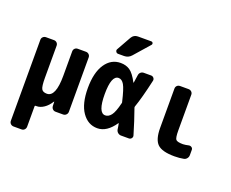

<svg xmlns="http://www.w3.org/2000/svg" viewBox="-150 -1022 1799 1494"><g transform="rotate(20 750.0 -275.5)"><path d="M415 -519.5Q429.7 -519.5 439.9 -509.8Q450.2 -500 450.2 -485.4V-35.2Q450.2 -20.5 439.9 -10.3Q429.7 0 415 0H352.5Q337.9 0 328.1 -9.8Q318.4 -19.5 317.4 -35.2L316.4 -69.3Q316.4 -70.3 315.4 -70.3Q313.5 -70.3 313.5 -69.3Q289.1 -30.3 258.8 -10.3Q228.5 9.8 200.2 9.8H190.4Q185.5 9.8 184.6 14.6V184.6Q184.6 199.2 174.8 209.5Q165 219.7 150.4 219.7H85Q70.3 219.7 60.1 210Q49.8 200.2 49.8 184.6V-485.4Q49.8 -500 60.1 -509.8Q70.3 -519.5 85 -519.5H150.4Q165 -519.5 174.8 -509.8Q184.6 -500 184.6 -485.4V-219.7Q184.6 -149.4 195.8 -128.9Q207 -108.4 240.2 -108.4Q313.5 -108.4 313.5 -283.2V-485.4Q313.5 -500 323.2 -509.8Q333 -519.5 347.7 -519.5Z M754.9 -769.5H865.2Q875 -769.5 878.9 -760.7Q882.8 -752 876 -744.1L763.7 -616.2Q740.2 -589.8 705.1 -589.8H655.3Q643.6 -589.8 637.2 -600.6Q630.9 -611.3 636.7 -621.1L703.1 -739.3Q720.7 -769.5 754.9 -769.5ZM813.5 -238.3Q815.4 -243.2 813.5 -248Q790 -349.6 771 -382.3Q752 -415 724.6 -415Q665 -415 665 -260.3Q665 -105.5 724.6 -105.5Q752 -105.5 773.4 -133.3Q794.9 -161.1 813.5 -238.3ZM918.9 -239.3Q953.1 -143.6 985.4 -34.2Q989.3 -21.5 981 -10.7Q972.7 0 960 0H894.5Q879.9 0 868.2 -9.8Q856.4 -19.5 853.5 -35.2Q852.5 -42 850.1 -58.1Q847.7 -74.2 845.7 -82Q845.7 -83 844.7 -84Q843.8 -85 842.8 -84Q779.3 9.8 700.2 9.8Q623 9.8 574.2 -60.1Q525.4 -129.9 525.4 -259.8Q525.4 -387.7 573.2 -459Q621.1 -530.3 700.2 -530.3Q745.1 -530.3 777.3 -508.3Q809.6 -486.3 843.8 -420.9Q844.7 -419.9 845.7 -419.9Q846.7 -419.9 846.7 -420.9Q850.6 -448.2 856.4 -486.3Q858.4 -501 869.1 -510.3Q879.9 -519.5 894.5 -519.5H955.1Q967.8 -519.5 976.6 -509.3Q985.4 -499 982.4 -485.4Q948.2 -333 918.9 -250Q917 -244.1 918.9 -239.3Z M1416 -108.4Q1428.7 -111.3 1439.5 -104Q1450.2 -96.7 1450.2 -84V-40Q1450.2 -24.4 1440.4 -12.2Q1430.7 0 1416 2.9Q1381.8 9.8 1339.8 9.8Q1237.3 9.8 1198.7 -27.3Q1160.2 -64.5 1160.2 -160.2V-485.4Q1160.2 -500 1169.9 -509.8Q1179.7 -519.5 1195.3 -519.5H1264.6Q1279.3 -519.5 1289.6 -509.8Q1299.8 -500 1299.8 -485.4V-190.4Q1299.8 -129.9 1311 -115.7Q1322.3 -101.6 1370.1 -101.6Q1391.6 -102.5 1416 -108.4Z"/></g></svg>

Font: Rounded-L Mgen+ 1m bold
Style: Bold
Weight: 700
Designer: [Source Han Sans]
Ryoko NISHIZUKA  (kana & ideographs); Paul D. Hunt (Latin, Greek & Cyrillic); Wenlong ZHANG  (bopomofo
Version: Version 1.059.20150602